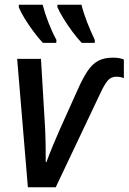

<svg xmlns="http://www.w3.org/2000/svg" viewBox="-20 -786 540 806"><path d="M97 0 52 -539H152L169 -253Q171 -214 171.5 -179.5Q172 -145 172 -106H175Q188 -141 203 -177Q218 -213 229 -238L305 -407Q327 -457 347 -487Q367 -517 392 -530.5Q417 -544 454 -544Q483 -544 500 -536V-458Q493 -461 485 -462.5Q477 -464 468 -464Q446 -464 432 -447.5Q418 -431 400 -392L214 0ZM323 -606Q304 -626 284 -653Q264 -680 247 -707.5Q230 -735 221 -756V-766H322Q331 -730 346 -692Q361 -654 378 -618V-606ZM160 -606Q142 -625 121.5 -652.5Q101 -680 84 -707.5Q67 -735 59 -756V-766H159Q168 -731 183.5 -691Q199 -651 217 -618L216 -606Z"/></svg>

Font: Noto Sans SemiCondensed Medium
Style: Italic
Weight: 500
Width: 4
Italic angle: -12°
Designer: Monotype Design Team
Foundry: Monotype Imaging Inc.
Version: Version 2.013; ttfautohint (v1.8.4.7-5d5b)